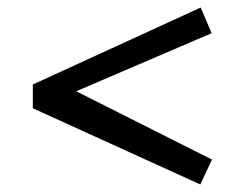

<svg xmlns="http://www.w3.org/2000/svg" viewBox="-20 -534 640 509"><path d="M511 -45 67 -247V-310L512 -514L541 -446L182 -292L542 -111Z"/></svg>

Font: Wittgenstein Medium
Style: Regular
Weight: 500
Designer: Jörg Drees
Foundry: Jörg Drees
Version: Version 1.500